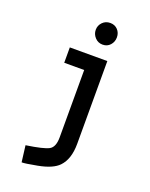

<svg xmlns="http://www.w3.org/2000/svg" viewBox="-163 -762 825 1058"><g transform="rotate(20 250.0 -233.5)"><path d="M352 -475V10Q352 100 308 146Q274 182 189 198Q115 212 99 211L87 115Q189 100 219 83.5Q249 67 249 10V-385H132V-475ZM296 -551Q269 -551 251 -570.5Q233 -590 233 -615.5Q233 -641 251 -659.5Q269 -678 296 -678Q323 -678 340 -660Q357 -642 357 -615.5Q357 -589 340 -570Q323 -551 296 -551Z"/></g></svg>

Font: TypoPRO Lekton
Style: Bold
Weight: 700
Monospace: yes
Designer: Paolo Mazzetti, Luciano Perondi, Raffaele Flato, Elena Papassissa, Emilio Macchia, Michela Povoleri, Tobias Seemiller, R
Version: Version 34.000